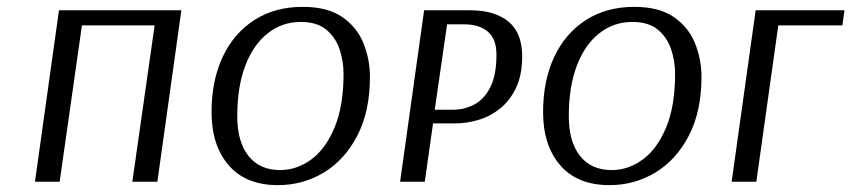

<svg xmlns="http://www.w3.org/2000/svg" viewBox="-20 -530 2483 560"><path d="M439 0H366L431 -456H219L154 0H82L152 -500H509Z M1059 -306Q1059 -205 1022 -134Q985 -63 924 -26.5Q863 10 791 10Q697 10 647 -48Q597 -106 597 -203Q597 -294 629 -363Q661 -432 721 -471Q781 -510 863 -510Q935 -510 978 -480.5Q1021 -451 1040 -404Q1059 -357 1059 -306ZM982 -314Q982 -353 970 -387.5Q958 -422 931 -444Q904 -466 857 -466Q803 -466 761 -433Q719 -400 695.5 -338.5Q672 -277 672 -191Q672 -117 704.5 -75.5Q737 -34 797 -34Q846 -34 888 -65Q930 -96 956 -158.5Q982 -221 982 -314Z M1217 -500H1351Q1423 -500 1463 -467Q1503 -434 1503 -366Q1503 -311 1485 -273.5Q1467 -236 1438 -213Q1409 -190 1374.5 -180Q1340 -170 1306 -170H1243L1219 0H1147ZM1284 -459 1248 -210H1302Q1334 -210 1363 -225Q1392 -240 1410 -275.5Q1428 -311 1428 -370Q1428 -417 1402.5 -438Q1377 -459 1335 -459Z M2026 -306Q2026 -205 1989 -134Q1952 -63 1891 -26.5Q1830 10 1758 10Q1664 10 1614 -48Q1564 -106 1564 -203Q1564 -294 1596 -363Q1628 -432 1688 -471Q1748 -510 1830 -510Q1902 -510 1945 -480.5Q1988 -451 2007 -404Q2026 -357 2026 -306ZM1949 -314Q1949 -353 1937 -387.5Q1925 -422 1898 -444Q1871 -466 1824 -466Q1770 -466 1728 -433Q1686 -400 1662.5 -338.5Q1639 -277 1639 -191Q1639 -117 1671.5 -75.5Q1704 -34 1764 -34Q1813 -34 1855 -65Q1897 -96 1923 -158.5Q1949 -221 1949 -314Z M2250 -456 2186 0H2114L2184 -500H2443L2437 -456Z"/></svg>

Font: Arsenal SC
Style: Italic
Weight: 400
Italic angle: -9.10001°
Designer: Andrij Shevchenko
Foundry: Stairsfor
Version: Version 2.001; ttfautohint (v1.8.4.7-5d5b)